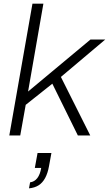

<svg xmlns="http://www.w3.org/2000/svg" viewBox="-20 -743 597 1053"><path d="M31 0 158 -723H218L134 -241L476 -526H557L314 -321L475 0H407L267 -284L121 -168L91 0ZM139 290 145 257Q169 254 184.5 234Q200 214 206 178H171L186 96H262L249 167Q242 207 227.5 233.5Q213 260 191.5 273.5Q170 287 139 290Z"/></svg>

Font: Archivo SemiExpanded ExtraLight
Style: Italic
Weight: 250
Width: 6
Italic angle: -10°
Designer: Hector Gatti
Foundry: Omnibus-Type
Version: Version 2.001